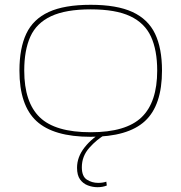

<svg xmlns="http://www.w3.org/2000/svg" viewBox="-20 -560 755 800"><path d="M61 -266Q61 -359 89.5 -419.5Q118 -480 183 -510Q248 -540 358 -540Q467 -540 532 -510Q597 -480 626 -419.5Q655 -359 655 -266Q655 -121 584 -55.5Q513 10 358 10Q203 10 132 -55.5Q61 -121 61 -266ZM81 -266Q81 -134 145.5 -71.5Q210 -9 358 -9Q505 -9 570 -71.5Q635 -134 635 -266Q635 -351 609 -407.5Q583 -464 522.5 -492.5Q462 -521 358 -521Q254 -521 193 -492.5Q132 -464 106.5 -407.5Q81 -351 81 -266ZM386 220Q366 220 346 212.5Q326 205 313.5 187.5Q301 170 301 139Q301 94 332.5 54Q364 14 411 -11L420 0Q383 21 352 56Q321 91 321 137Q321 175 342 188.5Q363 202 389 202Q408 202 423 197L425 213Q408 220 386 220Z"/></svg>

Font: Georama Extended Thin
Style: Regular
Weight: 100
Width: 7
Designer: Jean-Baptiste Levee
Foundry: Production Type
Version: Version 1.000